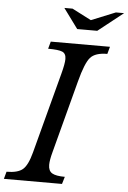

<svg xmlns="http://www.w3.org/2000/svg" viewBox="-90 -1005 701 1050"><g transform="rotate(5 260.0 -480.0)"><path d="M224 -168Q212 -124 212 -98Q212 -65 233 -52.5Q254 -40 303 -40L291 0H-28L-17 -40Q44 -40 71.5 -63Q99 -86 118 -158L235 -600Q250 -656 250 -682Q250 -712 229 -721Q208 -730 151 -730L162 -770H487L476 -730Q410 -730 383 -699.5Q356 -669 329 -566ZM410 -851H300L220 -960H265L370 -906L503 -960H548Z"/></g></svg>

Font: Libre Baskerville
Style: Italic
Weight: 400
Italic angle: -15°
Designer: Pablo Impallari, Rodrigo Fuenzalida
Foundry: Pablo Impallari, Rodrigo Fuenzalida
Version: Version 1.051;Glyphs 3.2.3 (3260)